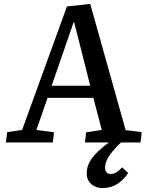

<svg xmlns="http://www.w3.org/2000/svg" viewBox="-20 -728 744 981"><path d="M504 233Q483 233 464.5 224.5Q446 216 434.5 199Q423 182 423 157Q423 126 439 98Q455 70 481 45.5Q507 21 536 0H414L420 -52L500 -64L457 -228H223L166 -64L256 -52L250 0H10L17 -53L93 -64L322 -695L441 -708L622 -63L704 -53L698 0H598Q567 29 542 62.5Q517 96 517 129Q517 144 524.5 152.5Q532 161 547 161Q561 161 576 151.5Q591 142 604 127L635 156Q614 189 580.5 211Q547 233 504 233ZM244 -290H441L359 -614H356Z"/></svg>

Font: Literata Medium
Style: Italic
Weight: 500
Italic angle: -2°
Designer: Latin by Veronika Burian and Jose Scaglione. Greek by Irene Vlachou. Cyrillic by Vera Evstafieva
Foundry: TypeTogether
Version: Version 3.103;gftools[0.9.29]